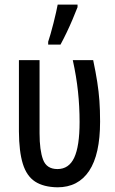

<svg xmlns="http://www.w3.org/2000/svg" viewBox="-20 -798 494 827"><path d="M227.5 8.8Q167.5 7.8 131.1 -15.9Q94.7 -39.6 78.4 -92.3Q62 -145 61.5 -231.9V-539.1H150.4V-223.6Q150.4 -150.9 165.5 -110.4Q180.7 -69.8 227.5 -69.8Q276.9 -69.8 299.8 -119.1Q322.8 -168.5 322.8 -272.5Q322.8 -339.4 315.9 -403.8Q309.1 -468.3 293.5 -539.1H381.3Q392.6 -485.8 398.9 -444.8Q405.3 -403.8 408.2 -364Q411.1 -324.2 411.1 -273.9Q411.1 -132.8 364 -62Q316.9 8.8 227.5 8.8ZM187.5 -606V-618.2Q191.4 -629.9 197.8 -651.6Q204.1 -673.3 210.4 -698.5Q216.8 -723.6 221.7 -745.6Q226.6 -767.6 228.5 -778.3H314V-767.1Q304.7 -743.2 292.7 -714.8Q280.8 -686.5 267.3 -658.4Q253.9 -630.4 240.7 -606Z"/></svg>

Font: Open Sans Condensed Medium
Style: Regular
Weight: 500
Width: 3
Designer: Monotype Design Team
Foundry: Monotype Imaging Inc.
Version: Version 3.000